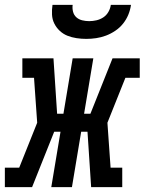

<svg xmlns="http://www.w3.org/2000/svg" viewBox="-60 -770 595 790"><path d="M-40 0V-80H19L93 -265L80 -450H32V-530H160L175 -302H201L239 -530H324L286 -302H312L403 -530H515V-450H456L382 -265L395 -80H443V0H315L300 -228H274L236 0H151L189 -228H163L72 0ZM295 -610Q275 -610 255 -613Q235 -616 217.5 -623Q200 -630 186 -643Q172 -656 163.5 -673Q155 -690 154 -710Q153 -730 156 -750H239Q237 -736 240.5 -722Q244 -708 254 -699Q264 -690 278 -686.5Q292 -683 307 -683Q322 -683 337 -686.5Q352 -690 365 -698.5Q378 -707 386 -721Q394 -735 396 -750H479Q476 -729 468 -709.5Q460 -690 446.5 -673Q433 -656 414.5 -643.5Q396 -631 376 -623.5Q356 -616 335.5 -613Q315 -610 295 -610Z"/></svg>

Font: Iosevka Slab Medium
Style: Italic
Weight: 500
Italic angle: -9°
Monospace: yes
Designer: Belleve Invis
Foundry: Belleve Invis
Version: Version 11.1.0; ttfautohint (v1.8.3)